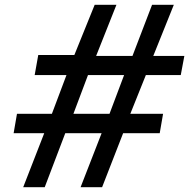

<svg xmlns="http://www.w3.org/2000/svg" viewBox="-20 -783 791 803"><path d="M167 0H77L165 -226H37L51 -307H197L258 -469H125L140 -553H291L376 -763H467L382 -549H534L616 -763H707L621 -549H751L736 -469H590L525 -307H662L648 -226H495L407 0H317L405 -226H253ZM348 -469 287 -307H438L499 -469Z"/></svg>

Font: Open Sauce One SemiBold Italic
Style: Regular
Weight: 600
Italic angle: -10°
Designer: Alfredo Marco Pradil
Foundry: Creative Sauce Fz LLC
Version: Version 1.477